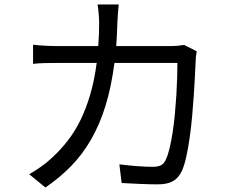

<svg xmlns="http://www.w3.org/2000/svg" viewBox="-20 -807 1040 854"><path d="M855 -579Q850 -551 850 -530Q849 -506 847 -467.5Q845 -429 842 -383.5Q839 -338 834.5 -288.5Q830 -239 823.5 -193.5Q817 -148 808.5 -109.5Q800 -71 789 -47Q774 -15 749 -1Q724 13 682 13Q644 13 602 11Q560 9 521 7L511 -76Q552 -71 590 -68Q628 -65 660 -65Q682 -65 696 -72Q710 -79 718 -98Q727 -117 734.5 -148.5Q742 -180 748 -219Q754 -258 758 -301Q762 -344 764.5 -385Q767 -426 768 -463Q769 -500 769 -527H489Q475 -419 449 -335.5Q423 -252 384.5 -185.5Q346 -119 295.5 -67.5Q245 -16 182 27L110 -32Q133 -45 161 -64.5Q189 -84 212 -106Q249 -140 281 -181Q313 -222 338 -273Q363 -324 381.5 -387Q400 -450 410 -527H242Q212 -527 182.5 -526.5Q153 -526 127 -523V-608Q153 -605 182.5 -603.5Q212 -602 241 -602H417Q419 -626 420 -651.5Q421 -677 421 -704Q421 -721 419 -745Q417 -769 414 -787H508Q506 -770 504.5 -746.5Q503 -723 502 -705Q501 -678 500 -652.5Q499 -627 497 -602H735Q755 -602 770.5 -603.5Q786 -605 799 -607Z"/></svg>

Font: SpoqaHanSans-Regular
Style: Regular
Weight: 400
Designer: [Spoqa Han Sans] Dong-huui Kim \uAE40 \uB3D9 \uD718  Younghwa Kang \uAC15 \uC601 \uD654  [Noto Sans] Ryoko NISHIZUKA \u8
Foundry: Spoqa (http://www.spoqa-han-sans.com)
Version: Version 2.000